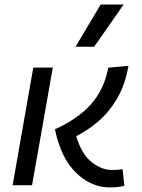

<svg xmlns="http://www.w3.org/2000/svg" viewBox="-20 -815 626 845"><path d="M461.9 9.8Q380.9 9.8 314.5 -54.9Q248 -119.6 221.7 -246.1Q322.3 -291 380.4 -356.2Q438.5 -421.4 456.5 -517.1L545.4 -525.4Q530.8 -441.4 495.4 -381.3Q460 -321.3 412.8 -281Q365.7 -240.7 315.4 -215.8Q339.4 -135.7 383.5 -101.3Q427.7 -66.9 471.2 -66.9Q487.8 -66.9 498.3 -67.6Q508.8 -68.4 519.5 -70.3L527.3 2.9Q513.2 6.3 497.3 8.1Q481.4 9.8 461.9 9.8ZM35.6 0 126.5 -517.6H212.4L121.1 0ZM312.5 -609.4 422.9 -794.9H523.9L394.5 -609.4Z"/></svg>

Font: Cascadia Mono PL SemiLight
Style: Italic
Weight: 350
Italic angle: -10°
Monospace: yes
Designer: Aaron Bell
Foundry: Saja Typeworks
Version: Version 2404.023; ttfautohint (v1.8.4)